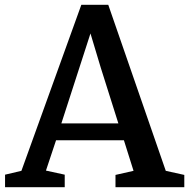

<svg xmlns="http://www.w3.org/2000/svg" viewBox="-20 -778 787 798"><path d="M69 -68 318 -758H430L669 -68L746 -51V0H460V-51L535 -68L495 -195H213L171 -69L249 -52V0H1V-52ZM399 -496 356 -639 235 -265H472Z"/></svg>

Font: Martel
Style: Bold
Weight: 700
Designer: Dan Reynolds
Foundry: Dan Reynolds
Version: Version 1.001; ttfautohint (v1.1) -l 5 -r 5 -G 72 -x 0 -D la